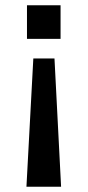

<svg xmlns="http://www.w3.org/2000/svg" viewBox="-20 -546 331 726"><path d="M82 -399V-526H209V-399ZM80 160 106 -325H186L211 160Z"/></svg>

Font: Archivo SemiExpanded Medium
Style: Regular
Weight: 500
Width: 6
Designer: Hector Gatti
Foundry: Omnibus-Type
Version: Version 2.001; ttfautohint (v1.8.3)